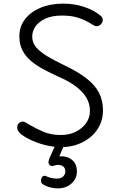

<svg xmlns="http://www.w3.org/2000/svg" viewBox="-20 -794 667 1061"><path d="M536 -707Q542 -702 545 -696Q548 -690 548 -683Q548 -674 543 -666.5Q538 -659 530.5 -654Q523 -649 513 -649Q506 -649 496.5 -655Q487 -661 471 -670Q437 -689 403 -698.5Q369 -708 323 -708Q268 -708 231.5 -691.5Q195 -675 176.5 -648.5Q158 -622 158 -591Q158 -558 180.5 -532Q203 -506 242.5 -482.5Q282 -459 334 -434Q412 -397 459 -360Q506 -323 527.5 -280.5Q549 -238 549 -183Q549 -140 532 -103.5Q515 -67 483.5 -39.5Q452 -12 410 3.5Q368 19 317 19Q280 19 238 9.5Q196 0 159 -16.5Q122 -33 98 -51Q74 -72 75 -89Q75 -99 79 -106.5Q83 -114 90.5 -118Q98 -122 106 -122Q112 -122 123 -116.5Q134 -111 148 -102Q176 -85 218.5 -66.5Q261 -48 316 -48Q363 -48 399 -66Q435 -84 456 -114Q477 -144 477 -181Q477 -221 457.5 -254Q438 -287 400 -316Q362 -345 301 -371Q258 -391 219.5 -411.5Q181 -432 151 -457.5Q121 -483 104 -516Q87 -549 87 -593Q87 -647 118 -687.5Q149 -728 203.5 -751Q258 -774 330 -774Q391 -774 446 -755.5Q501 -737 536 -707ZM299 247Q284 247 262 242.5Q240 238 221 227Q211 221 208 213.5Q205 206 208 195Q211 183 219 179Q227 175 238 181Q249 186 264 189.5Q279 193 293 193Q319 193 330 180.5Q341 168 341 153Q341 131 323.5 122Q306 113 280 121Q270 125 262.5 122.5Q255 120 251 114Q247 107 248 99.5Q249 92 254 79L288 3H336L302 84L285 75Q314 66 341.5 72Q369 78 387 98Q405 118 405 153Q405 193 375 220Q345 247 299 247Z"/></svg>

Font: Playpen Sans Light
Style: Regular
Weight: 300
Designer: Laura Meseguer, Veronika Burian, José Scaglione
Foundry: TypeTogether
Version: Version 1.001